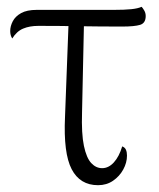

<svg xmlns="http://www.w3.org/2000/svg" viewBox="-20 -534 468 564"><path d="M268 10Q215 10 190.5 -37Q166 -84 171 -191L182 -482H227L221 -204Q219 -141 226.5 -105.5Q234 -70 248 -55Q262 -40 280 -40Q299 -40 314.5 -57Q330 -74 339 -104Q347 -101 350 -94Q353 -87 353 -77Q353 -56 342 -36Q331 -16 312 -3Q293 10 268 10ZM16 -421Q10 -430 10 -443Q10 -457 17.5 -471.5Q25 -486 42 -495.5Q59 -505 88 -505H315Q346 -505 365.5 -507Q385 -509 396 -514Q399 -511 403.5 -503.5Q408 -496 408 -487Q408 -466 391.5 -461Q375 -456 339 -456Q273 -456 212.5 -457Q152 -458 93 -458Q67 -458 48 -450Q29 -442 16 -421Z"/></svg>

Font: Arima Light
Style: Regular
Weight: 300
Designer: Joana Correia and Natanael Gama
Foundry: NDISCOVER
Version: Version 1.101;gftools[0.9.23]